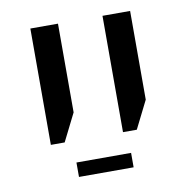

<svg xmlns="http://www.w3.org/2000/svg" viewBox="-63 -652 595 616"><g transform="rotate(-10 235.0 -344.0)"><path d="M310 -213V-592H400V-303L355 -213ZM75 -213V-592H165V-303L120 -213ZM146 -96V-143H324V-96Z"/></g></svg>

Font: Noto Sans Hebrew
Style: Regular
Weight: 400
Designer: Monotype Design Team
Foundry: Monotype Imaging Inc.
Version: Version 2.003;January 10, 2023;FontCreator 14.0.0.2877 64-bi